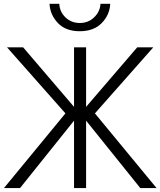

<svg xmlns="http://www.w3.org/2000/svg" viewBox="-24 -959 818 979"><path d="M-3.9 0 309.6 -380.9 11.7 -717.8H93.8L353.5 -414.1V-717.8H415V-414.1L675.8 -717.8H757.8L460 -380.9L774.4 0H691.4L415 -343.8V0H353.5V-343.8L78.1 0ZM228.5 -939.5H278.3Q280.3 -898.4 310.1 -870.1Q339.8 -841.8 382.8 -841.8Q426.8 -841.8 456.5 -871.1Q486.3 -900.4 488.3 -939.5H538.1Q535.2 -882.8 494.6 -841.3Q454.1 -799.8 382.8 -799.8Q310.5 -799.8 271 -841.8Q231.4 -883.8 228.5 -939.5Z"/></svg>

Font: Gothic A1 Light
Style: Regular
Weight: 300
Version: Version 2.50